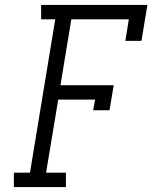

<svg xmlns="http://www.w3.org/2000/svg" viewBox="-20 -755 640 775"><path d="M36 0V-58H101L203 -677H146V-735H575L551 -590H486L500 -677H268L224 -411H439L422 -310H356L364 -353H215L166 -58H246V0Z"/></svg>

Font: Iosevka Slab Light Extended
Style: Italic
Weight: 300
Width: 7
Italic angle: -9°
Monospace: yes
Designer: Belleve Invis
Foundry: Belleve Invis
Version: Version 11.1.0; ttfautohint (v1.8.3)